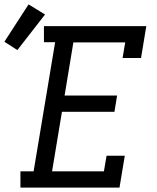

<svg xmlns="http://www.w3.org/2000/svg" viewBox="-95 -854 715 874"><path d="M-2 0V-74H58L156 -662H105V-735H571L547 -590H463L475 -661H239L199 -419H438L426 -345H187L142 -74H378L390 -145H473L449 0ZM-16 -626 -75 -664 35 -834 110 -788Z"/></svg>

Font: Iosevka Slab Extended
Style: Italic
Weight: 400
Width: 7
Italic angle: -9°
Monospace: yes
Designer: Belleve Invis
Foundry: Belleve Invis
Version: Version 11.1.0; ttfautohint (v1.8.3)